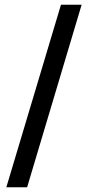

<svg xmlns="http://www.w3.org/2000/svg" viewBox="-20 -731 390 812"><path d="M325.2 -710.9 94.7 61H6.8L237.8 -710.9Z"/></svg>

Font: Roboto Condensed Medium
Style: Regular
Weight: 500
Designer: Christian Robertson
Foundry: Google
Version: Version 3.0